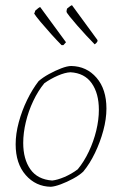

<svg xmlns="http://www.w3.org/2000/svg" viewBox="-20 -710 468 736"><path d="M175 6Q117 5 78.5 -39Q40 -83 40 -157Q40 -197 52 -241.5Q64 -286 84 -327Q104 -368 128 -399Q144 -413 167.5 -426Q191 -439 214.5 -448Q238 -457 253 -457Q312 -456 350 -412Q388 -368 388 -294Q388 -254 376 -209.5Q364 -165 344 -123.5Q324 -82 299 -52Q284 -38 260 -25Q236 -12 213 -3.5Q190 5 175 6ZM180 -18Q200 -20 227 -31.5Q254 -43 278 -61Q302 -90 320.5 -129Q339 -168 349 -209.5Q359 -251 359 -289Q359 -352 331.5 -391Q304 -430 250 -433Q229 -432 201.5 -420Q174 -408 150 -391Q126 -362 107.5 -323Q89 -284 79 -242Q69 -200 69 -162Q69 -100 96.5 -61Q124 -22 180 -18ZM343 -540Q329 -554 310.5 -574Q292 -594 275 -613.5Q258 -633 246.5 -647.5Q235 -662 235 -665Q235 -668 235.5 -670.5Q236 -673 237 -677Q251 -689 256 -690L354 -556L353 -550Q351 -547 348.5 -544.5Q346 -542 343 -540ZM223 -537H216Q198 -555 176 -579.5Q154 -604 135.5 -626Q117 -648 111 -658Q112 -660 113.5 -663.5Q115 -667 115 -669Q128 -681 134 -683L233 -548Z"/></svg>

Font: Labrada ExtraLight
Style: Italic
Weight: 200
Italic angle: -7°
Designer: Mercedes Jáuregui
Foundry: Omnibus-Type Team
Version: Version 1.000; ttfautohint (v1.8.4.7-5d5b)